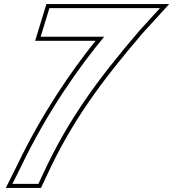

<svg xmlns="http://www.w3.org/2000/svg" viewBox="-20 -850 849 941"><path d="M249.3 -670H179.3L222.1 -810H292.1H708.9H763.9L666.2 -703C454.1 -456 313.7 -261 194.9 -6L168.2 51H40.9L82.3 -32C213.2 -305 369.5 -524 490.6 -670ZM152.3 -650H448.4C330.5 -503.4 186.6 -295.6 64.3 -40.8L8.6 71H180.9L213.1 2.4C330.8 -250.4 470 -443.8 681.2 -689.7L809.2 -830H207.3Z"/></svg>

Font: Nordica Plus
Style: NordicaClassicRgCondOblOl
Weight: 500
Version: Version 1.01